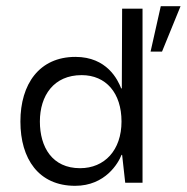

<svg xmlns="http://www.w3.org/2000/svg" viewBox="-20 -591 604 621"><path d="M504 -424 564 -571H500L467 -424ZM223 10C321 10 363 -64 373 -90H375L385 0H441V-563H375L374 -305H372C361 -333 326 -407 224 -407C107 -407 46 -319 46 -198C46 -77 105 10 223 10ZM239 -47C149 -47 109 -115 109 -198C109 -282 154 -348 244 -348C323 -348 373 -290 373 -198C373 -105 318 -47 239 -47Z"/></svg>

Font: OSH Darker Grotesque Medium
Style: Regular
Weight: 500
Designer: Gabriel Lam
Foundry: TypeRant
Version: Version 1.000;Glyphs 3.1.1 (3148)